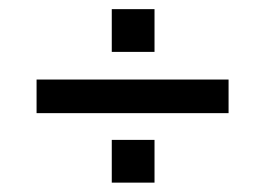

<svg xmlns="http://www.w3.org/2000/svg" viewBox="-20 -571 580 420"><path d="M318 -457.5H224.5V-551H318ZM480 -323.5H60V-397H480ZM318 -171.5H224.5V-265H318Z"/></svg>

Font: CCSD_manrope Medium
Style: Regular
Weight: 500
Designer: Mikhail Sharanda
Foundry: Mikhail Sharanda
Version: Version 4.503